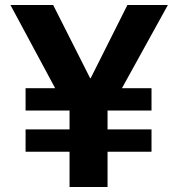

<svg xmlns="http://www.w3.org/2000/svg" viewBox="-20 -753 718 773"><path d="M413 0H260V-142H83V-232H260V-308H83V-398H202L22 -733H194L343 -438H345L493 -733H656L471 -398H590V-308H413V-232H590V-142H413Z"/></svg>

Font: IBM Plex Sans JP
Style: Bold
Weight: 700
Designer: Mike Abbink; Paul van der Laan; Pieter van Rosmalen; Wujin Sim; Yejin Wi; Jinhee Kim; Boomi Park; Yona Kim; Kichan Ma
Foundry: Sandoll Inc.
Version: Version 1.001